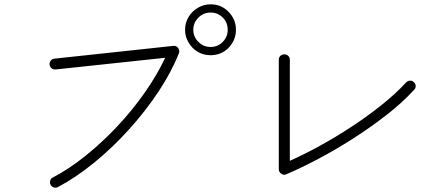

<svg xmlns="http://www.w3.org/2000/svg" viewBox="-20 -877 2040 887"><path d="M248 -13Q239 -8 229 -11Q219 -14 214 -23Q209 -33 212 -43Q215 -53 224 -57Q299 -96 375.5 -157.5Q452 -219 522 -293.5Q592 -368 649 -449.5Q706 -531 743 -610L236 -556Q226 -555 218 -562Q210 -569 209 -579Q208 -589 214.5 -597Q221 -605 231 -606L780 -665Q795 -667 803 -655Q812 -642 806 -630Q772 -544 712 -453.5Q652 -363 575.5 -278.5Q499 -194 415 -125.5Q331 -57 248 -13ZM953 -622Q904 -622 870 -656Q835 -693 835 -739Q835 -772 851 -798.5Q867 -825 894 -841Q921 -857 953 -857Q1003 -857 1036 -822Q1070 -788 1070 -739Q1070 -692 1036 -656Q1002 -622 953 -622ZM953 -660Q986 -660 1009 -683.5Q1032 -707 1032 -739Q1032 -773 1009 -796Q986 -819 953 -819Q920 -819 897 -796Q873 -772 873 -739Q873 -707 897 -683Q920 -660 953 -660Z M1303 -72Q1291 -66 1280 -74Q1268 -82 1268 -95V-601Q1268 -612 1275.5 -619Q1283 -626 1293 -626Q1304 -626 1311.5 -619Q1319 -612 1319 -601V-134Q1384 -163 1457 -203Q1530 -243 1602.5 -290.5Q1675 -338 1740.5 -390Q1806 -442 1856 -496Q1864 -504 1874.5 -504.5Q1885 -505 1892 -497Q1900 -490 1900.5 -480Q1901 -470 1893 -462Q1838 -402 1764.5 -345Q1691 -288 1610.5 -236.5Q1530 -185 1450.5 -143Q1371 -101 1303 -72Z"/></svg>

Font: Zen Kurenaido
Style: Regular
Weight: 400
Designer: Yoshimichi Ohira
Foundry: Positype
Version: Version 1.001